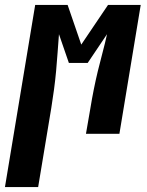

<svg xmlns="http://www.w3.org/2000/svg" viewBox="-75 -540 595 775"><path d="M-55 215 67 -520H198L253 -360L361 -520H493L407 0H272L290 -104Q296 -141 303.5 -178.5Q311 -216 320 -253.5Q329 -291 339 -328Q349 -365 357 -402L279 -286H203L163 -402Q160 -365 157.5 -328Q155 -291 151.5 -253.5Q148 -216 143 -178.5Q138 -141 132 -104L79 215Z"/></svg>

Font: Iosevka SS04 Heavy
Style: Italic
Weight: 900
Italic angle: -9°
Monospace: yes
Designer: Belleve Invis
Foundry: Belleve Invis
Version: Version 19.0.0; ttfautohint (v1.8.4)